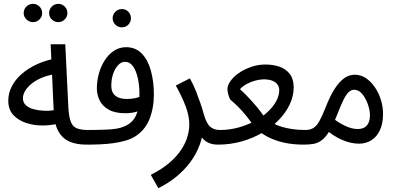

<svg xmlns="http://www.w3.org/2000/svg" viewBox="-20 -746 2048 997"><path d="M283 -631Q263 -631 249 -645Q235 -659 235 -678Q235 -698 249 -712Q263 -726 283 -726Q302 -726 316 -712Q330 -698 330 -678Q330 -659 316 -645Q302 -631 283 -631ZM152 -631Q132 -631 117.5 -645Q103 -659 103 -678Q103 -698 117 -712Q131 -726 152 -726Q171 -726 185 -712Q199 -698 199 -678Q199 -659 185 -645Q171 -631 152 -631Z M428 5Q378 5 341.5 -10.5Q305 -26 283.5 -63.5Q262 -101 259 -168L243 -516H319L335 -186Q338 -139 347.5 -114Q357 -89 378.5 -80Q400 -71 437 -71Q458 -71 467.5 -61.5Q477 -52 477 -35Q477 -19 466 -7Q455 5 428 5ZM304 -110Q259 -96 210.5 -94.5Q162 -93 119 -106.5Q76 -120 49.5 -148.5Q23 -177 23 -223Q23 -263 42 -299Q61 -335 95 -364Q129 -393 174.5 -413.5Q220 -434 272 -443L286 -363Q241 -359 206.5 -346Q172 -333 148 -314.5Q124 -296 111.5 -275.5Q99 -255 99 -236Q99 -213 115 -199Q131 -185 156 -178.5Q181 -172 208.5 -171Q236 -170 259.5 -173.5Q283 -177 296 -182Z M613 -604Q593 -604 579 -618Q565 -632 565 -651Q565 -671 579 -685Q593 -699 613 -699Q633 -699 646.5 -685Q660 -671 660 -651Q660 -632 646.5 -618Q633 -604 613 -604Z M427 5 436 -71Q458 -71 483 -71.5Q508 -72 533.5 -73Q559 -74 582.5 -77.5Q606 -81 624 -89Q654 -101 671.5 -122.5Q689 -144 696.5 -178Q704 -212 704 -260Q704 -303 695.5 -341Q687 -379 670.5 -402Q654 -425 628 -425Q610 -425 594 -408.5Q578 -392 568 -364Q558 -336 558 -301Q558 -276 568 -261Q578 -246 596.5 -239Q615 -232 640 -232Q662 -232 685 -237Q708 -242 724 -251L728 -186Q716 -176 699.5 -169.5Q683 -163 665 -160.5Q647 -158 631 -158Q577 -158 544.5 -176.5Q512 -195 497.5 -224.5Q483 -254 483 -287Q483 -326 493.5 -364Q504 -402 524 -433Q544 -464 572 -482.5Q600 -501 635 -501Q684 -501 716 -468Q748 -435 763.5 -379Q779 -323 779 -255Q779 -184 755.5 -126Q732 -68 678 -35Q655 -22 627.5 -14.5Q600 -7 568 -2.5Q536 2 500.5 3.5Q465 5 427 5Z M802 231 763 162Q824 131 863 96.5Q902 62 924 27Q946 -8 954.5 -40.5Q963 -73 963 -99Q963 -144 944 -194Q925 -244 893 -302L966 -339Q985 -305 997.5 -273Q1010 -241 1020 -212Q1030 -183 1037 -157Q1051 -106 1071 -88.5Q1091 -71 1121 -71Q1142 -71 1151.5 -61.5Q1161 -52 1161 -35Q1161 -19 1149.5 -7Q1138 5 1111 5Q1079 5 1056.5 -7.5Q1034 -20 1019.5 -44.5Q1005 -69 997 -102L1036 -100Q1036 -46 1017.5 4.5Q999 55 967 97.5Q935 140 892.5 174Q850 208 802 231Z M1111 5 1121 -71Q1171 -71 1217 -83.5Q1263 -96 1302 -117Q1341 -138 1369.5 -164.5Q1398 -191 1414 -220Q1430 -249 1430 -278Q1430 -296 1419.5 -309Q1409 -322 1391 -328Q1373 -334 1350 -334Q1331 -334 1307.5 -328Q1284 -322 1262.5 -310.5Q1241 -299 1226 -283Q1245 -266 1267.5 -242.5Q1290 -219 1313.5 -191Q1337 -163 1359 -130Q1377 -117 1397.5 -106Q1418 -95 1443 -87.5Q1468 -80 1499 -75.5Q1530 -71 1567 -71Q1587 -71 1597 -62Q1607 -53 1607 -35Q1607 -16 1594 -5.5Q1581 5 1557 5Q1501 5 1454 -5.5Q1407 -16 1369 -36Q1331 -56 1300 -86Q1282 -116 1260.5 -142.5Q1239 -169 1217.5 -190.5Q1196 -212 1178 -227Q1174 -231 1170 -241.5Q1166 -252 1163.5 -264Q1161 -276 1161 -284Q1161 -303 1177 -325.5Q1193 -348 1220.5 -367Q1248 -386 1284 -398.5Q1320 -411 1358 -411Q1400 -411 1433 -399Q1466 -387 1485.5 -361Q1505 -335 1505 -292Q1505 -248 1485 -205Q1465 -162 1428.5 -124Q1392 -86 1342.5 -57Q1293 -28 1234.5 -11.5Q1176 5 1111 5Z M1557 5 1566 -71Q1592 -71 1609 -82.5Q1626 -94 1640 -120Q1654 -146 1671 -189Q1694 -248 1718 -285Q1742 -322 1767.5 -340Q1793 -358 1822 -358Q1854 -358 1880.5 -340Q1907 -322 1927 -292.5Q1947 -263 1958 -227Q1969 -191 1969 -154Q1969 -105 1953 -70.5Q1937 -36 1909 -18Q1881 0 1844 0Q1802 0 1756.5 -19.5Q1711 -39 1664 -80L1702 -138Q1732 -112 1769 -94Q1806 -76 1837 -76Q1859 -76 1873 -84.5Q1887 -93 1894 -109Q1901 -125 1901 -147Q1901 -174 1890 -205Q1879 -236 1861 -258Q1843 -280 1819 -280Q1804 -280 1790.5 -267.5Q1777 -255 1763 -226.5Q1749 -198 1731 -151Q1709 -96 1690 -64.5Q1671 -33 1651 -18Q1631 -3 1608.5 1Q1586 5 1557 5Z"/></svg>

Font: Noto Sans Arabic Condensed
Style: Regular
Weight: 400
Width: 3
Designer: Monotype Design Team, Nadine Chahine, Nizar Qandah and Khaled Hosny
Foundry: Monotype Imaging Inc.
Version: Version 2.012